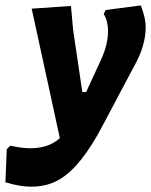

<svg xmlns="http://www.w3.org/2000/svg" viewBox="-78 -494 558 709"><path d="M184 -472 192 -384 226 -154H240L294 -271Q321 -329 321 -380Q321 -416 305 -442L312 -457L442 -474Q460 -427 460 -395Q460 -324 417 -249L303 -34Q222 122 141 169Q60 216 -58 179L-53 57L-40 44Q82 72 143 16L39 -462Z"/></svg>

Font: Alegreya Sans ExtraBold
Style: Italic
Weight: 800
Italic angle: -7°
Designer: Juan Pablo del Peral
Foundry: Huerta Tipografica
Version: Version 2.007